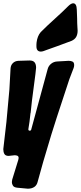

<svg xmlns="http://www.w3.org/2000/svg" viewBox="-21 -938 491 1165"><path d="M243 -628Q234 -625 227 -625Q200 -625 200 -657V-667Q200 -678 201 -681Q206 -720 226 -743L267 -783Q299 -813 329 -840Q359 -867 387 -895L391 -899Q410 -918 423 -918Q444 -918 445 -879L447 -826Q447 -812 447.5 -797Q448 -782 449 -768L450 -752Q450 -730 441.5 -714.5Q433 -699 413 -690L394 -683Q328 -658 262 -635ZM396 -569Q410 -569 419.5 -564Q429 -559 429 -543Q429 -535 426 -526L400 -458L324 -227L291 -123Q262 -29 241 44.5Q220 118 208 163Q203 186 187 196.5Q171 207 148 207L84 201Q64 199 57.5 188.5Q51 178 51 167Q51 162 53 152L90 32Q92 24 92 21Q92 10 84.5 7Q77 4 68 4L40 7Q37 8 32 8Q12 8 5.5 -4Q-1 -16 -1 -33L18 -198L36 -395L43 -522Q44 -542 57 -555Q70 -568 91 -569L158 -571Q180 -571 189 -559.5Q198 -548 198 -527L194 -489L173 -328L165 -254L164 -251L158 -199L151 -154Q151 -145 159 -145Q168 -145 169 -154L268 -518Q273 -538 289 -551Q305 -564 326 -565Z"/></svg>

Font: Bangerz 2
Style: Regular
Weight: 400
Designer: vernon adams
Foundry: Vernon Adams
Version: Version 2.10;December 28, 2023;FontCreator 13.0.0.2683 64-bi